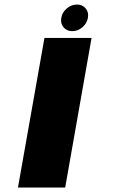

<svg xmlns="http://www.w3.org/2000/svg" viewBox="-20 -846 512 866"><path d="M61 0 180.5 -675H393L274 0ZM306 -705.5Q281 -705.5 266.5 -723Q252 -740.5 256.5 -765.5Q260.5 -790.5 281.2 -808Q302 -825.5 327 -825.5Q352 -825.5 366.5 -808Q381 -790.5 376.5 -765.5Q372 -740.5 351.5 -723Q331 -705.5 306 -705.5Z"/></svg>

Font: Anybody UltraExpanded Regular
Style: Bold Italic
Weight: 700
Width: 9
Italic angle: -10°
Designer: Tyler Finck
Foundry: Etcetera Type Company
Version: Version 1.010; ttfautohint (v1.8.3) -l 8 -r 50 -G 200 -x 14 